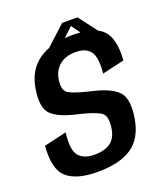

<svg xmlns="http://www.w3.org/2000/svg" viewBox="-126 -754 731 845"><g transform="rotate(-20 240.0 -331.0)"><path d="M186.5 4.5Q89 4.5 43.8 -35Q-1.5 -74.5 7.5 -183L113 -207.5Q103 -126 126.8 -98.8Q150.5 -71.5 197.5 -71.5Q248.5 -71.5 275.2 -91.5Q302 -111.5 308.5 -153.5Q318 -213 291.5 -229.5Q265 -246 199 -262Q106 -282 73 -315Q40 -348 54.5 -434.5Q68 -516.5 127.5 -558.2Q187 -600 288.5 -600Q389 -600 428.2 -559Q467.5 -518 460 -418L356.5 -394Q364 -466.5 344 -495.5Q324 -524.5 274.5 -524.5Q226.5 -524.5 198.2 -500.5Q170 -476.5 164 -437Q155.5 -385 183.5 -370.2Q211.5 -355.5 274.5 -340.5Q366.5 -320.5 400.2 -285.8Q434 -251 419.5 -161.5Q404.5 -72 347.2 -33.8Q290 4.5 186.5 4.5ZM167 -577.5 263.5 -665.5H335L401.5 -577.5H339.5L295 -639.5L229 -577.5Z"/></g></svg>

Font: Anybody Medium
Style: Italic
Weight: 500
Italic angle: -10°
Designer: Tyler Finck
Foundry: Etcetera Type Company
Version: Version 1.010; ttfautohint (v1.8.3) -l 8 -r 50 -G 200 -x 14 